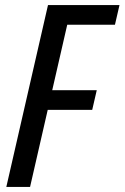

<svg xmlns="http://www.w3.org/2000/svg" viewBox="-20 -740 493 760"><path d="M5 0 170 -720H264L99 0ZM126 -305 145 -383H363L345 -305ZM204 -642 222 -720H453L435 -642Z"/></svg>

Font: Instrument Sans Condensed Medium
Style: Italic
Weight: 500
Width: 3
Italic angle: -13°
Designer: Rodrigo Fuenzalida
Foundry: fragTYPE
Version: Version 1.000;gftools[0.9.28]